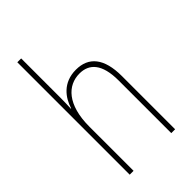

<svg xmlns="http://www.w3.org/2000/svg" viewBox="-230 -839 918 918"><g transform="rotate(-45 229.0 -380.0)"><path d="M103 -493V-760H77V0H103V-299C103 -447 169 -512 249 -512C314 -512 358 -469 358 -356V0H384V-360C384 -480 336 -537 250 -537C162 -537 120 -477 103 -422H101C102 -446 103 -463 103 -493Z"/></g></svg>

Font: Noto Sans Condensed Thin
Style: Regular
Weight: 100
Width: 3
Designer: Monotype Design Team
Foundry: Monotype Imaging Inc.
Version: Version 2.013